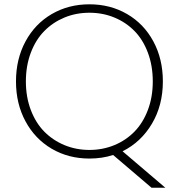

<svg xmlns="http://www.w3.org/2000/svg" viewBox="-20 -728 831 891"><path d="M100.1 -350.1Q100.1 -277.8 123 -217.5Q146 -157.2 185.8 -116.9Q225.6 -76.7 279.5 -54.4Q333.5 -32.2 395 -32.2Q456.5 -32.2 510.5 -54.4Q564.5 -76.7 604 -117.2Q643.6 -157.7 666.3 -217.8Q689 -277.8 689 -350.1Q689 -422.9 666.3 -483.4Q643.6 -543.9 604 -584.2Q564.5 -624.5 510.7 -646.7Q457 -668.9 395 -668.9Q333 -668.9 279.3 -646.7Q225.6 -624.5 185.8 -584.2Q146 -543.9 123 -483.4Q100.1 -422.9 100.1 -350.1ZM735.8 -350.1Q735.8 -239.7 685.3 -154.3Q634.8 -68.8 548.8 -25.9L747.1 143.1H683.1L504.9 -8.8Q454.6 7.8 395 7.8Q297.9 7.8 220.2 -37.6Q142.6 -83 98.4 -164.8Q54.2 -246.6 54.2 -350.1Q54.2 -454.1 98.4 -535.9Q142.6 -617.7 220.2 -662.8Q297.9 -708 395 -708Q492.2 -708 569.8 -662.8Q647.5 -617.7 691.7 -535.9Q735.8 -454.1 735.8 -350.1Z"/></svg>

Font: SVN-Poppins ExtraLight
Style: Regular
Weight: 200
Designer: Ninad Kale (Devanagari), Jonny Pinhorn (Latin)
Foundry: Indian Type Foundry
Version: Version 3.002 2017